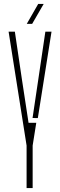

<svg xmlns="http://www.w3.org/2000/svg" viewBox="-20 -962 308 982"><path d="M116 0V-216.5V-217.5L24 -800H56L91.5 -560L126 -334H165.5L147 -217.5V-216.5V0ZM146.5 -358.5 176.5 -560 212 -800H243.5L173.5 -358ZM117 -840 175.5 -942H203.5L144.5 -840Z"/></svg>

Font: Big Shoulders Stencil Display ExtraLight
Style: Regular
Weight: 250
Designer: Patric King
Foundry: XO Type Co
Version: Version 2.001